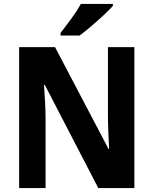

<svg xmlns="http://www.w3.org/2000/svg" viewBox="-20 -953 778 973"><path d="M661 0H478L207 -523H203Q206 -482 208.5 -433.5Q211 -385 211 -344V0H77V-714H259L530 -198H533Q531 -236 529 -284.5Q527 -333 527 -371V-714H661ZM552 -923Q535 -904 505 -876Q475 -848 442 -820Q409 -792 384 -773H287V-786Q312 -818 341.5 -858.5Q371 -899 390 -933H552Z"/></svg>

Font: Noto Sans Lao UI SemCond
Style: Bold
Weight: 700
Width: 4
Designer: Monotype Design Team
Foundry: Monotype Imaging Inc.
Version: Version 2.000; ttfautohint (v1.8.4.7-5d5b)